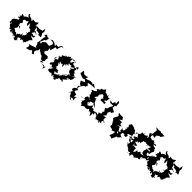

<svg xmlns="http://www.w3.org/2000/svg" viewBox="474 -3195 5484 5484"><g transform="rotate(45 3216.0 -453.5)"><path d="M219 -349C266 -356 219 -319 226 -335C201 -384 214 -405 255 -437C267 -461 195 -500 232 -514C184 -466 203 -500 234 -547C241 -575 280 -565 320 -534C243 -560 344 -610 295 -602C275 -569 305 -535 344 -609C380 -530 331 -555 399 -478C434 -485 401 -574 418 -592C446 -596 379 -559 466 -568C451 -580 426 -595 446 -533C461 -561 474 -498 477 -497C479 -455 567 -490 559 -441C572 -417 607 -417 589 -430C615 -452 587 -402 546 -374C637 -399 557 -427 569 -386C546 -319 571 -288 511 -335C594 -337 572 -282 544 -234C570 -257 556 -188 561 -250C539 -248 581 -236 497 -207C527 -202 539 -164 479 -198C537 -211 498 -170 462 -240C441 -248 507 -170 428 -160C432 -161 439 -190 449 -172C393 -191 420 -108 385 -143C373 -138 362 -103 365 -66C352 -80 326 -160 270 -106C298 -147 239 -136 186 -192C205 -172 241 -244 251 -264C235 -285 220 -328 267 -311C234 -345 241 -301 279 -351C259 -326 311 -286 312 -257L219 -338L202 -325ZM672 -580 752 -572 817 -554 802 -504 836 -525 914 -521 897 -580 863 -628 875 -707 836 -787 812 -666 798 -694 770 -678 701 -666 585 -673 583 -779 502 -721C395 -722 408 -730 371 -730C400 -741 427 -678 392 -680C383 -680 383 -673 401 -647C354 -705 357 -717 314 -715C337 -716 324 -715 296 -722C213 -742 252 -781 238 -787C200 -758 211 -747 218 -726C239 -722 241 -663 305 -683C276 -674 239 -674 163 -618C153 -660 193 -599 153 -597C133 -603 165 -608 79 -630C63 -538 140 -594 49 -537C100 -509 118 -543 38 -486C88 -455 118 -470 124 -497C138 -469 94 -447 196 -507C187 -482 142 -498 111 -516C125 -425 93 -396 85 -420C1 -368 25 -367 3 -348C18 -387 -48 -418 13 -386C-30 -301 -49 -323 -3 -233C5 -267 -2 -253 -25 -236C-39 -185 38 -178 18 -234C-19 -235 9 -148 16 -235C135 -189 46 -208 83 -224C28 -228 11 -179 32 -169C47 -108 127 -134 87 -75C160 -57 129 -82 184 -86C124 -33 142 -49 218 -15C236 -37 180 -76 180 -122C138 -112 205 -114 180 -180C132 -100 183 -94 199 -99C190 -50 197 -73 248 -57C224 -43 208 -17 312 -37C258 21 354 5 356 29C316 0 316 -58 335 -20C321 -45 399 13 386 -15C358 87 417 2 356 46C402 32 413 77 470 56C427 28 492 52 469 11C509 -4 516 48 469 10C525 9 528 -7 460 0C479 21 463 -66 445 -64C462 -66 542 -104 529 -103C529 -34 552 -60 570 -80C562 -103 591 -119 681 -66C642 -122 699 -106 664 -109C709 -106 614 -147 672 -67C684 -33 653 -69 680 -98C710 -144 715 -64 710 -131C700 -177 738 -166 742 -190C727 -131 732 -184 733 -212C760 -264 784 -264 811 -303C753 -309 760 -343 728 -331C665 -395 650 -355 670 -370C689 -367 747 -352 773 -370C785 -397 780 -405 783 -448C778 -406 784 -435 770 -441C764 -398 699 -423 742 -382C668 -468 655 -396 643 -428C691 -510 702 -533 732 -475C702 -562 718 -494 735 -539C714 -490 685 -534 690 -512C731 -506 765 -520 769 -479C754 -467 723 -540 677 -543C678 -495 639 -576 665 -511C654 -513 656 -544 628 -641C600 -624 543 -680 587 -707L606 -651L691 -599Z M1579 -1 1540 -22 1461 -4 1377 -38 1463 -107 1474 -124 1462 -201 1487 -209 1453 -274 1362 -279 1341 -259 1279 -298 1297 -390 1275 -392 1261 -353 1328 -379 1320 -494 1374 -450 1383 -504 1420 -627 1483 -603 1493 -657 1526 -753 1604 -759 1519 -781 1492 -742 1464 -680 1373 -687 1381 -629 1301 -687 1216 -709 1163 -676 1260 -668 1298 -623 1256 -518 1153 -525 1121 -528 1037 -459 1044 -395 989 -416 1051 -556 1083 -557 1102 -671 1047 -662 991 -706 948 -650 930 -651 1007 -623 984 -582 974 -483 976 -450 949 -347 977 -324 974 -336 1007 -223 1061 -221 995 -205 889 -166 805 -149 860 -118 832 -7 944 -36 1005 -89 1063 -12 1089 -23 1117 -36 1068 -112 1095 -177 1123 -205 1147 -316 1097 -354 1127 -295 1166 -236 1254 -192 1226 -189 1308 -167 1370 -68 1362 -88 1482 -59 1427 -33H1420L1439 -6L1561 4L1579 88L1613 -26Z M1836 -349C1802 -380 1755 -378 1802 -388C1781 -431 1760 -370 1855 -420C1829 -414 1865 -400 1860 -390C1872 -434 1895 -451 1945 -346C1954 -442 1918 -508 1986 -455C2011 -469 1983 -498 1969 -485C1988 -529 2017 -502 2053 -498C2008 -540 1992 -591 2039 -562C2029 -594 2089 -513 2083 -574C2117 -570 2117 -563 2119 -552C2098 -489 2129 -534 2204 -577C2209 -540 2159 -556 2240 -561C2173 -507 2149 -499 2129 -494C2214 -442 2219 -492 2154 -455C2163 -443 2169 -433 2175 -416C2211 -340 2180 -418 2242 -368C2242 -324 2284 -369 2298 -333C2244 -342 2208 -352 2217 -288C2191 -225 2218 -231 2140 -262C2185 -189 2201 -191 2166 -265C2164 -196 2171 -178 2138 -233C2177 -273 2149 -276 2204 -298C2159 -234 2147 -268 2162 -245C2087 -202 2132 -236 2094 -147C2106 -204 2101 -164 2048 -109C2043 -177 2072 -185 2009 -104C1980 -90 1948 -71 1948 -90C2012 -66 1977 -67 1941 -84C1963 -47 1899 -41 1882 -130C1980 -80 1998 -193 1933 -171C1934 -141 1974 -147 1942 -116C1954 -168 1924 -140 1955 -237C1950 -179 1872 -201 1878 -235C1904 -191 1810 -207 1853 -203C1840 -229 1831 -278 1793 -244C1846 -300 1855 -275 1772 -387C1781 -326 1789 -428 1830 -442L1823 -350ZM1662 -349C1651 -301 1595 -283 1668 -323C1688 -260 1660 -232 1638 -263C1654 -208 1602 -190 1610 -222C1615 -145 1668 -149 1684 -202C1676 -180 1701 -217 1738 -129C1715 -129 1759 -152 1799 -158C1758 -141 1767 -65 1730 -82C1724 -104 1724 -152 1703 -141C1765 -96 1703 -75 1720 -13C1749 8 1852 13 1849 -30C1861 0 1917 48 1937 1C1913 50 1958 42 1913 39C1876 31 1899 24 1946 -22C1939 18 1992 56 1992 -3C2005 61 2015 -3 2009 -8C1985 41 1982 -1 2000 62C2089 56 2054 58 2053 3C2107 75 2071 51 2044 -3C2090 12 2088 -21 2102 -49C2081 -39 2124 -84 2136 -74C2175 -48 2156 -69 2244 -88C2262 -78 2211 -21 2202 -74C2232 -131 2160 -153 2219 -126C2214 -119 2205 -111 2260 -69C2246 -58 2196 -108 2237 -39C2185 -115 2210 -123 2303 -193C2287 -223 2265 -173 2274 -249C2323 -236 2263 -214 2324 -215C2321 -271 2302 -211 2287 -256C2314 -233 2397 -285 2389 -305C2356 -295 2343 -277 2360 -243C2413 -321 2405 -281 2415 -378C2379 -380 2329 -387 2309 -448C2339 -397 2363 -368 2353 -394C2395 -435 2379 -391 2433 -423C2407 -374 2447 -407 2336 -368C2352 -389 2386 -400 2368 -411C2357 -450 2365 -459 2310 -403C2390 -455 2304 -450 2312 -453C2379 -522 2329 -499 2333 -480C2266 -514 2264 -518 2282 -582C2303 -585 2225 -649 2227 -624C2310 -707 2298 -695 2313 -602C2225 -672 2229 -611 2296 -636C2211 -576 2200 -583 2177 -637C2170 -651 2185 -653 2174 -625C2156 -618 2088 -640 2088 -654C2113 -640 2130 -718 2095 -688C2081 -712 2065 -679 2028 -603C2020 -647 2025 -625 1991 -628C1997 -732 2019 -745 2006 -716C2050 -768 2126 -715 2076 -739C2150 -670 2132 -697 2122 -727C2028 -702 2022 -742 2090 -735C2079 -748 2068 -680 1982 -730C2000 -755 1958 -728 1958 -683C1917 -738 1924 -754 1882 -694C1866 -767 1904 -733 1850 -674C1840 -720 1867 -668 1849 -659C1777 -673 1757 -626 1804 -606C1750 -649 1786 -611 1713 -522C1776 -591 1768 -637 1832 -644C1817 -656 1788 -577 1780 -641C1790 -640 1776 -611 1696 -590C1750 -562 1741 -551 1652 -487C1702 -584 1654 -564 1690 -501C1668 -523 1681 -472 1715 -421C1718 -425 1691 -395 1686 -406C1676 -413 1642 -376 1626 -343C1603 -420 1619 -415 1641 -467L1635 -368Z M2852 108C2867 66 2805 155 2841 105C2858 30 2822 19 2839 7C2831 -23 2835 -20 2862 -18C2870 -24 2849 -54 2780 5L2789 -84L2696 -107L2675 -237L2685 -132L2739 -218L2688 -225V-304L2765 -413L2836 -446L2806 -414L2846 -514L2794 -522L2780 -536L2792 -496L2800 -560L2880 -574L2981 -585L3029 -572L3011 -602L2928 -657L2903 -607L2886 -642L2803 -644L2801 -645L2705 -608L2649 -596L2682 -681L2618 -654H2541L2462 -722L2440 -604L2455 -589L2530 -561L2602 -541L2649 -565L2716 -517L2666 -484L2597 -461L2641 -383L2700 -343L2649 -299L2672 -223L2611 -183L2587 -108L2600 -104L2650 -83L2576 42C2637 -36 2632 13 2640 -35C2626 -44 2641 -20 2679 49C2676 -6 2683 95 2691 82C2751 77 2691 91 2714 73C2726 169 2793 118 2827 138C2742 112 2766 96 2725 96C2768 58 2801 68 2811 63L2785 93L2813 69Z M3302 -123C3326 -143 3244 -113 3247 -93C3195 -122 3160 -136 3240 -127C3135 -136 3193 -146 3199 -250C3165 -274 3117 -232 3098 -272C3125 -212 3180 -273 3095 -247C3171 -280 3194 -290 3166 -209C3214 -247 3192 -152 3218 -140C3209 -172 3227 -208 3209 -224C3269 -257 3286 -248 3327 -253C3284 -269 3335 -332 3326 -247C3338 -247 3311 -222 3394 -206C3401 -195 3359 -225 3442 -188L3394 -224L3322 -303C3293 -363 3273 -323 3312 -373C3298 -379 3231 -367 3295 -418C3204 -381 3231 -375 3219 -401C3231 -473 3249 -440 3261 -476C3225 -470 3285 -526 3267 -460C3252 -512 3252 -507 3262 -532C3268 -533 3258 -540 3244 -550C3252 -552 3241 -537 3269 -557C3262 -567 3325 -642 3331 -623C3332 -603 3361 -634 3390 -584C3325 -616 3356 -627 3395 -555C3395 -555 3414 -592 3416 -552C3337 -478 3428 -439 3389 -458L3514 -466C3530 -443 3552 -439 3551 -520C3495 -507 3481 -505 3482 -555C3549 -535 3517 -611 3551 -673C3471 -665 3485 -686 3485 -661C3463 -692 3469 -678 3467 -736C3454 -762 3541 -765 3489 -764C3461 -759 3442 -668 3464 -684C3390 -692 3384 -735 3334 -709C3360 -757 3296 -704 3333 -766C3313 -735 3317 -768 3280 -799C3298 -822 3286 -770 3214 -704C3283 -752 3251 -712 3281 -699C3262 -764 3258 -729 3151 -697C3189 -718 3165 -654 3184 -651C3180 -682 3074 -609 3078 -582C3127 -641 3106 -608 3102 -610C3158 -529 3160 -600 3097 -535C3061 -494 3107 -516 3091 -546C3102 -515 3072 -529 2998 -491C3053 -446 3062 -463 3041 -430C3087 -417 3031 -372 3091 -394C3087 -411 3032 -376 3089 -377C3034 -358 3123 -402 3047 -335C3090 -328 3061 -377 3120 -287C3111 -278 3071 -252 3094 -283C3039 -291 3053 -246 3014 -202C3019 -206 3053 -207 3021 -169C2936 -123 2962 -137 2922 -166C2999 -128 2990 -175 3067 -169C3067 -146 3027 -89 3080 -64C3058 -108 3008 -69 3011 -65C3051 -71 2985 -81 3023 -99C3059 -51 3054 18 3044 -35C3054 4 3126 -6 3102 63C3177 -26 3202 10 3184 -9C3259 15 3297 -15 3309 -12C3319 -14 3319 -17 3322 -66C3293 -19 3396 -52 3350 -58C3352 -17 3394 -32 3373 15C3410 -27 3421 -20 3391 -29C3475 9 3422 -14 3492 86C3520 -54 3467 -66 3544 -17C3537 -29 3537 -83 3519 -72C3569 -31 3516 -120 3520 -110C3609 -57 3595 -92 3620 -86C3579 -153 3553 -114 3540 -126C3522 -136 3479 -75 3537 -117L3452 -99L3432 -147L3344 -126C3318 -110 3303 -148 3352 -93C3381 -146 3378 -91 3429 -143C3371 -83 3373 -152 3364 -178L3345 -199L3260 -87Z M3664 -199C3677 -203 3653 -167 3624 -156C3628 -89 3624 -158 3590 -52C3628 -105 3603 -49 3671 -17C3638 -59 3604 -43 3677 37C3682 56 3634 45 3652 -16C3693 38 3708 -8 3774 16C3776 -31 3789 -54 3741 -15C3803 -21 3830 52 3808 37C3765 21 3782 17 3728 2C3798 -6 3859 -23 3823 41C3845 0 3890 -46 3821 -58C3818 -34 3893 -94 3851 -137C3868 -116 3893 -106 3913 -75C3937 -111 3923 -74 3901 -106C3908 -72 3903 -62 3884 -82C3925 -132 3930 -116 3858 -85C3846 -138 3828 -152 3848 -188C3853 -217 3852 -227 3770 -206H3753L3816 -269L3787 -349L3826 -432L3859 -409L3908 -488L3789 -553L3796 -638L3837 -654L3829 -678L3824 -782L3768 -809L3779 -693L3730 -722L3694 -641L3591 -657L3646 -601L3769 -604L3711 -497L3704 -446L3668 -412L3635 -402L3707 -288L3665 -286L3682 -207L3598 -173L3629 -133L3652 -165Z M4236 -513 4225 -508 4190 -572 4090 -566 4039 -584 4028 -559 4076 -506 4064 -467 4015 -383 4011 -336 4041 -327 4124 -187 4110 -162 4121 -122 4210 -107 4227 -73 4330 -115 4318 -32 4274 78 4300 63 4386 95 4436 -7 4442 -75C4434 -80 4404 -71 4440 -38C4422 -82 4501 11 4436 -66C4405 -70 4463 -8 4516 -83C4532 -113 4501 -95 4475 -107C4577 -72 4489 -95 4578 -137C4500 -151 4551 -135 4486 -170C4491 -152 4497 -205 4489 -235C4521 -263 4591 -268 4573 -218C4603 -202 4590 -255 4615 -221C4598 -198 4662 -232 4649 -245C4681 -321 4611 -318 4611 -291C4637 -369 4667 -333 4716 -364C4721 -373 4743 -385 4786 -307C4763 -381 4721 -408 4754 -494C4776 -483 4826 -438 4735 -470C4735 -510 4765 -482 4723 -509L4710 -540L4632 -570L4647 -577L4513 -610L4464 -536L4503 -484L4453 -426C4440 -451 4476 -449 4495 -448C4489 -507 4506 -480 4488 -356C4469 -393 4415 -407 4424 -394C4489 -411 4508 -315 4470 -334C4481 -284 4414 -307 4385 -358C4437 -247 4378 -266 4401 -250C4488 -214 4393 -186 4412 -213C4390 -208 4448 -237 4367 -200C4455 -122 4393 -103 4439 -126L4372 -142L4369 -224L4342 -260L4319 -310L4231 -297C4271 -316 4312 -334 4353 -352L4270 -378L4271 -449L4161 -445L4249 -510Z M4966 -349C4957 -384 4937 -386 5001 -363C5009 -314 5020 -358 5012 -407C5070 -404 5089 -388 5061 -415C5084 -468 5079 -456 5100 -557C5057 -535 5084 -553 5095 -507C5163 -495 5177 -527 5165 -619C5178 -524 5149 -525 5191 -507C5242 -498 5170 -501 5190 -505C5275 -536 5217 -468 5233 -459C5247 -536 5350 -533 5291 -481C5329 -548 5368 -537 5355 -516C5326 -458 5348 -500 5331 -475C5332 -473 5313 -465 5352 -424C5332 -409 5297 -462 5310 -381C5344 -454 5415 -455 5423 -422C5404 -376 5335 -445 5346 -399C5296 -417 5325 -408 5281 -311C5291 -340 5332 -337 5296 -336C5260 -320 5309 -246 5292 -316C5278 -208 5343 -232 5363 -207C5249 -167 5235 -208 5272 -224C5260 -244 5213 -210 5191 -155C5185 -143 5161 -229 5120 -169C5175 -200 5162 -162 5132 -151C5157 -98 5116 -123 5068 -61C5115 -39 5052 -143 5076 -90C5108 -110 5036 -184 5106 -185C5039 -201 5045 -217 4992 -202C5004 -210 4955 -218 4947 -183C4981 -158 4906 -218 4972 -213C4976 -220 4933 -222 4960 -236C4941 -283 4966 -296 4974 -219C5009 -247 5037 -246 5030 -256L5049 -284L4927 -317ZM4792 -349C4794 -298 4805 -250 4864 -319C4873 -215 4874 -212 4833 -249C4851 -245 4785 -218 4849 -200C4760 -209 4744 -274 4755 -301C4808 -254 4807 -280 4809 -268C4855 -201 4850 -173 4831 -126C4867 -141 4884 -119 4802 -158C4843 -94 4815 -156 4803 -154C4821 -149 4775 -159 4792 -120C4817 -155 4844 -156 4826 -69C4835 -102 4852 -110 4863 -66C4902 -96 4945 -1 4918 23C4945 -42 4877 -93 4930 -38C4974 -6 4959 39 5054 -8C5042 58 4994 68 4988 48C5036 56 5116 17 5110 27C5093 29 5046 10 5083 89C5117 26 5158 -12 5094 50C5131 -28 5144 -1 5198 3C5155 -6 5261 50 5233 36C5215 47 5237 -16 5232 17C5317 -40 5285 -51 5317 -45C5284 -51 5390 -20 5350 -55C5425 -66 5410 -38 5349 -103C5433 -107 5402 -168 5358 -96C5355 -147 5375 -178 5421 -129C5409 -148 5471 -217 5452 -218C5417 -190 5391 -216 5363 -202C5393 -229 5441 -201 5379 -142C5459 -129 5437 -209 5517 -178C5504 -131 5561 -180 5504 -144C5509 -135 5506 -156 5573 -225C5509 -190 5500 -221 5509 -283C5488 -264 5556 -273 5552 -305C5473 -351 5489 -285 5430 -256C5497 -290 5414 -254 5466 -298C5445 -253 5406 -314 5421 -292C5392 -322 5403 -357 5392 -335C5412 -386 5452 -348 5449 -346C5481 -378 5474 -428 5482 -455C5486 -411 5483 -517 5586 -530C5511 -509 5517 -477 5492 -526C5505 -521 5533 -492 5454 -577C5428 -545 5508 -558 5449 -602C5429 -595 5389 -577 5348 -674C5424 -617 5400 -632 5363 -660C5346 -656 5420 -711 5440 -652C5380 -648 5305 -613 5370 -659C5309 -665 5358 -732 5333 -711C5351 -732 5321 -722 5331 -666C5292 -744 5284 -720 5296 -734C5337 -757 5267 -684 5231 -725C5259 -696 5218 -728 5251 -704C5265 -661 5204 -724 5163 -713C5153 -690 5130 -735 5167 -710C5148 -736 5138 -797 5032 -793C5132 -800 5061 -734 5153 -766C5084 -741 5174 -680 5086 -706C5163 -698 5088 -713 5097 -610C5127 -609 5081 -623 5071 -706C5054 -678 5008 -649 4982 -642C4929 -676 4998 -651 4959 -701C4954 -658 4981 -642 4906 -654C4877 -707 4914 -596 4882 -650C4881 -598 4901 -543 4875 -567C4884 -578 4916 -575 4899 -604C4899 -643 4892 -554 4799 -542C4736 -558 4795 -459 4808 -533C4847 -565 4827 -515 4900 -458C4869 -432 4809 -448 4863 -404C4823 -427 4826 -461 4793 -370C4859 -383 4853 -408 4843 -336C4797 -311 4782 -361 4764 -331C4763 -332 4703 -346 4713 -297L4807 -313ZM5053 -788 5058 -773 5114 -683 5158 -814 5245 -787 5233 -866 5320 -943 5327 -905 5412 -1021 5322 -1034 5271 -1027 5249 -1045 5170 -1032 5066 -1042 5103 -1011 5140 -986 5128 -891 5135 -885 5102 -772 5095 -834Z M5767 -349C5814 -356 5767 -319 5774 -335C5749 -384 5762 -405 5803 -437C5815 -461 5743 -500 5780 -514C5732 -466 5751 -500 5782 -547C5789 -575 5828 -565 5868 -534C5791 -560 5892 -610 5843 -602C5823 -569 5853 -535 5892 -609C5928 -530 5879 -555 5947 -478C5982 -485 5949 -574 5966 -592C5994 -596 5927 -559 6014 -568C5999 -580 5974 -595 5994 -533C6009 -561 6022 -498 6025 -497C6027 -455 6115 -490 6107 -441C6120 -417 6155 -417 6137 -430C6163 -452 6135 -402 6094 -374C6185 -399 6105 -427 6117 -386C6094 -319 6119 -288 6059 -335C6142 -337 6120 -282 6092 -234C6118 -257 6104 -188 6109 -250C6087 -248 6129 -236 6045 -207C6075 -202 6087 -164 6027 -198C6085 -211 6046 -170 6010 -240C5989 -248 6055 -170 5976 -160C5980 -161 5987 -190 5997 -172C5941 -191 5968 -108 5933 -143C5921 -138 5910 -103 5913 -66C5900 -80 5874 -160 5818 -106C5846 -147 5787 -136 5734 -192C5753 -172 5789 -244 5799 -264C5783 -285 5768 -328 5815 -311C5782 -345 5789 -301 5827 -351C5807 -326 5859 -286 5860 -257L5767 -338L5750 -325ZM6220 -580 6300 -572 6365 -554 6350 -504 6384 -525 6462 -521 6445 -580 6411 -628 6423 -707 6384 -787 6360 -666 6346 -694 6318 -678 6249 -666 6133 -673 6131 -779 6050 -721C5943 -722 5956 -730 5919 -730C5948 -741 5975 -678 5940 -680C5931 -680 5931 -673 5949 -647C5902 -705 5905 -717 5862 -715C5885 -716 5872 -715 5844 -722C5761 -742 5800 -781 5786 -787C5748 -758 5759 -747 5766 -726C5787 -722 5789 -663 5853 -683C5824 -674 5787 -674 5711 -618C5701 -660 5741 -599 5701 -597C5681 -603 5713 -608 5627 -630C5611 -538 5688 -594 5597 -537C5648 -509 5666 -543 5586 -486C5636 -455 5666 -470 5672 -497C5686 -469 5642 -447 5744 -507C5735 -482 5690 -498 5659 -516C5673 -425 5641 -396 5633 -420C5549 -368 5573 -367 5551 -348C5566 -387 5500 -418 5561 -386C5518 -301 5499 -323 5545 -233C5553 -267 5546 -253 5523 -236C5509 -185 5586 -178 5566 -234C5529 -235 5557 -148 5564 -235C5683 -189 5594 -208 5631 -224C5576 -228 5559 -179 5580 -169C5595 -108 5675 -134 5635 -75C5708 -57 5677 -82 5732 -86C5672 -33 5690 -49 5766 -15C5784 -37 5728 -76 5728 -122C5686 -112 5753 -114 5728 -180C5680 -100 5731 -94 5747 -99C5738 -50 5745 -73 5796 -57C5772 -43 5756 -17 5860 -37C5806 21 5902 5 5904 29C5864 0 5864 -58 5883 -20C5869 -45 5947 13 5934 -15C5906 87 5965 2 5904 46C5950 32 5961 77 6018 56C5975 28 6040 52 6017 11C6057 -4 6064 48 6017 10C6073 9 6076 -7 6008 0C6027 21 6011 -66 5993 -64C6010 -66 6090 -104 6077 -103C6077 -34 6100 -60 6118 -80C6110 -103 6139 -119 6229 -66C6190 -122 6247 -106 6212 -109C6257 -106 6162 -147 6220 -67C6232 -33 6201 -69 6228 -98C6258 -144 6263 -64 6258 -131C6248 -177 6286 -166 6290 -190C6275 -131 6280 -184 6281 -212C6308 -264 6332 -264 6359 -303C6301 -309 6308 -343 6276 -331C6213 -395 6198 -355 6218 -370C6237 -367 6295 -352 6321 -370C6333 -397 6328 -405 6331 -448C6326 -406 6332 -435 6318 -441C6312 -398 6247 -423 6290 -382C6216 -468 6203 -396 6191 -428C6239 -510 6250 -533 6280 -475C6250 -562 6266 -494 6283 -539C6262 -490 6233 -534 6238 -512C6279 -506 6313 -520 6317 -479C6302 -467 6271 -540 6225 -543C6226 -495 6187 -576 6213 -511C6202 -513 6204 -544 6176 -641C6148 -624 6091 -680 6135 -707L6154 -651L6239 -599Z"/></g></svg>

Font: Hussar Lance
Style: ExBd
Weight: 700
Foundry: Cannot Into Space Fonts, PlusOne Fonts
Version: Version 2.270